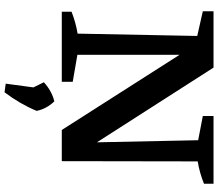

<svg xmlns="http://www.w3.org/2000/svg" viewBox="-76 -616 938 825"><g transform="rotate(90 392.5 -203.0)"><path d="M478 -652H769V-611Q722 -592 673 -584L672 0H538L215 -506V-67L331 -47V0H30V-42Q76 -60 124 -68L134 -582L28 -606V-652H270L591 -151L582 -586L478 -606ZM339 241 355 122 333 77Q370 43 415 32Q447 65 456 108Q426 180 376 246Z"/></g></svg>

Font: Piazzolla SC SemiBold
Style: Regular
Weight: 600
Designer: Juan Pablo del Peral
Foundry: Huerta Tipografica
Version: Version 1.330